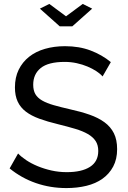

<svg xmlns="http://www.w3.org/2000/svg" viewBox="-20 -950 649 977"><path d="M231 -930 316 -867 401 -930 449 -906 348 -816H284L183 -906ZM502 -561Q490 -575 470 -588Q450 -601 425 -611.5Q400 -622 370.5 -628.5Q341 -635 309 -635Q226 -635 187.5 -604Q149 -573 149 -519Q149 -490 160 -471Q171 -452 194.5 -438.5Q218 -425 253 -415Q288 -405 336 -394Q391 -382 435.5 -366.5Q480 -351 511.5 -328Q543 -305 559.5 -272Q576 -239 576 -191Q576 -140 556 -102.5Q536 -65 501.5 -40.5Q467 -16 420 -4.5Q373 7 318 7Q236 7 162.5 -18.5Q89 -44 29 -93L72 -169Q88 -152 113.5 -135Q139 -118 171.5 -104.5Q204 -91 241.5 -82.5Q279 -74 320 -74Q396 -74 438 -101Q480 -128 480 -182Q480 -212 466.5 -232.5Q453 -253 427 -268Q401 -283 362.5 -294.5Q324 -306 275 -318Q221 -331 180 -346Q139 -361 111.5 -382Q84 -403 70 -433Q56 -463 56 -505Q56 -556 75 -595Q94 -634 128 -661Q162 -688 209 -701.5Q256 -715 311 -715Q383 -715 441 -693Q499 -671 544 -634Z"/></svg>

Font: IngvarSans
Style: Regular
Weight: 500
Version: Version 3.000